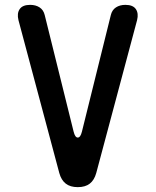

<svg xmlns="http://www.w3.org/2000/svg" viewBox="-20 -760 640 790"><path d="M224 -48 56 -677Q49 -705 61 -722.5Q73 -740 104 -740Q127 -740 143 -729.5Q159 -719 164 -698L283 -218Q289 -194 300 -194Q311 -194 317 -218L436 -698Q441 -719 457 -729.5Q473 -740 496 -740Q527 -740 539 -722.5Q551 -705 544 -677L376 -48Q368 -19 349.5 -4.5Q331 10 300 10Q269 10 250.5 -4.5Q232 -19 224 -48Z"/></svg>

Font: Maple Mono SemiBold
Style: Regular
Weight: 600
Monospace: yes
Designer: subframe7536
Version: Version 7.000